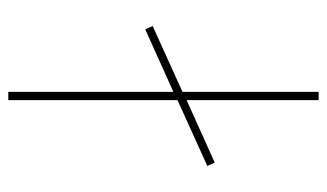

<svg xmlns="http://www.w3.org/2000/svg" viewBox="-183 -607 790 464"><g transform="rotate(90 212.0 -375.0)"><path d="M202 -421V-750H222V-431L373 -499L381 -481L222 -409V0H202V-399L51 -331L43 -349Z"/></g></svg>

Font: Mplus 1p Thin
Style: Regular
Weight: 250
Version: Version 1.061